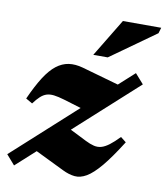

<svg xmlns="http://www.w3.org/2000/svg" viewBox="-89 -746 714 824"><g transform="rotate(10 268.0 -334.0)"><path d="M-9.5 -31.5 474 -470 511.5 -427.5 27.5 11ZM57.5 -264.5 29 -281Q55 -339 79.2 -377Q103.5 -415 129 -434.8Q154.5 -454.5 183 -458.8Q211.5 -463 245.5 -453.5L432.5 -400.5L302.5 -270.5L190 -304.5Q163 -312.5 144.5 -314.8Q126 -317 112 -312.5Q98 -308 85.2 -296.2Q72.5 -284.5 57.5 -264.5ZM238.5 -5 80.5 -82 209 -198.5 312.5 -146.5Q333.5 -136 350.2 -132Q367 -128 382.8 -132.5Q398.5 -137 416.8 -150.8Q435 -164.5 458.5 -189L482.5 -170Q437.5 -98.5 403.8 -58.2Q370 -18 343 -2.2Q316 13.5 291 11Q266 8.5 238.5 -5ZM280 -515.5 380 -680.5H547L539.5 -655.5L343 -515.5Z"/></g></svg>

Font: Newsreader 16pt 16pt ExtraBold
Style: Italic
Weight: 800
Italic angle: -17°
Version: Version 1.003